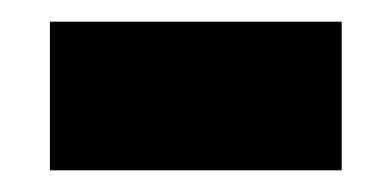

<svg xmlns="http://www.w3.org/2000/svg" viewBox="-20 -407 360 177"><path d="M26 -250V-387H295V-250Z"/></svg>

Font: Noto Serif Tibetan ExtraBold
Style: Regular
Weight: 800
Version: Version 2.103